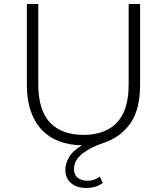

<svg xmlns="http://www.w3.org/2000/svg" viewBox="-20 -720 832 958"><path d="M622 -700H679V-297Q679 -175 631.5 -106Q584 -37 500 -8Q452 8 422.5 25.5Q393 43 376.5 60Q360 77 354.5 93.5Q349 110 349 123Q349 152 368 167Q387 182 416 182Q452 182 478 161L493 193Q458 218 411 218Q363 218 334.5 193.5Q306 169 306 127Q306 98 323.5 66Q341 34 389 5Q325 4 274 -15.5Q223 -35 187.5 -73Q152 -111 133 -167Q114 -223 114 -297V-700H171V-300Q171 -170 229.5 -108.5Q288 -47 397 -47Q505 -47 563.5 -108.5Q622 -170 622 -300Z"/></svg>

Font: Montserrat-Alt1 Light
Style: Regular
Weight: 300
Designer: Differentunic
Foundry: Differentunic
Version: Version 7.222